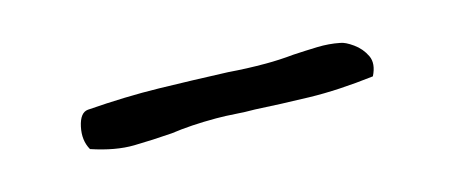

<svg xmlns="http://www.w3.org/2000/svg" viewBox="-23 -448 612 259"><g transform="rotate(-15 282.5 -319.0)"><path d="M480 -293Q430 -287 390 -288Q350 -289 315 -291Q301 -291 287.5 -292Q274 -293 261 -293Q243 -293 227.5 -292Q212 -291 198 -289Q171 -287 145 -286.5Q119 -286 86 -297Q78 -311 82 -329.5Q86 -348 97 -349Q151 -353 197 -352Q243 -351 293 -349Q306 -348 318.5 -347.5Q331 -347 345 -347Q354 -347 364 -347.5Q374 -348 384 -349Q401 -350 417.5 -350.5Q434 -351 449 -348Q456 -347 466.5 -339.5Q477 -332 482.5 -320.5Q488 -309 480 -293Z"/></g></svg>

Font: Yuji Syuku
Style: Regular
Weight: 400
Designer: Kataoka Yuji
Foundry: Kinuta Font Factory
Version: Version 3.002